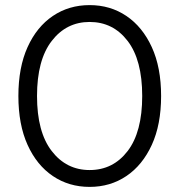

<svg xmlns="http://www.w3.org/2000/svg" viewBox="-20 -726 702 752"><path d="M331 6Q250 6 187 -36.5Q124 -79 88 -158.5Q52 -238 52 -350Q52 -462 88 -541.5Q124 -621 187 -663.5Q250 -706 331 -706Q412 -706 475 -663.5Q538 -621 574.5 -541.5Q611 -462 611 -350Q611 -238 574.5 -158.5Q538 -79 475 -36.5Q412 6 331 6ZM331 -60Q423 -60 480 -134.5Q537 -209 537 -350Q537 -491 480 -565.5Q423 -640 331 -640Q240 -640 182.5 -565.5Q125 -491 125 -350Q125 -209 182.5 -134.5Q240 -60 331 -60Z"/></svg>

Font: Montserrat
Style: Regular
Weight: 400
Designer: Julieta Ulanovsky
Foundry: Julieta Ulanovsky
Version: Version 9.000; ttfautohint (v1.8.4.7-5d5b)